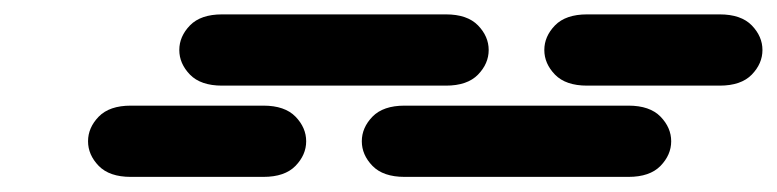

<svg xmlns="http://www.w3.org/2000/svg" viewBox="-20 -506 1064 263"><path d="M159.2 -263.7Q129.9 -263.7 115.2 -278.8Q100.6 -293.9 100.6 -312.5Q100.6 -331.1 115.2 -346.2Q129.9 -361.3 159.2 -361.3H340.8Q370.1 -361.3 384.8 -346.2Q399.4 -331.1 399.4 -312.5Q399.4 -293.9 384.8 -278.8Q370.1 -263.7 340.8 -263.7ZM534.2 -263.7Q504.9 -263.7 490.2 -278.8Q475.6 -293.9 475.6 -312.5Q475.6 -331.1 490.2 -346.2Q504.9 -361.3 534.2 -361.3H840.8Q870.1 -361.3 884.8 -346.2Q899.4 -331.1 899.4 -312.5Q899.4 -293.9 884.8 -278.8Q870.1 -263.7 840.8 -263.7ZM284.2 -388.7Q254.9 -388.7 240.2 -403.8Q225.6 -418.9 225.6 -437.5Q225.6 -456.1 240.2 -471.2Q254.9 -486.3 284.2 -486.3H590.8Q620.1 -486.3 634.8 -471.2Q649.4 -456.1 649.4 -437.5Q649.4 -418.9 634.8 -403.8Q620.1 -388.7 590.8 -388.7ZM784.2 -388.7Q754.9 -388.7 740.2 -403.8Q725.6 -418.9 725.6 -437.5Q725.6 -456.1 740.2 -471.2Q754.9 -486.3 784.2 -486.3H965.8Q995.1 -486.3 1009.8 -471.2Q1024.4 -456.1 1024.4 -437.5Q1024.4 -418.9 1009.8 -403.8Q995.1 -388.7 965.8 -388.7Z"/></svg>

Font: Sixtyfour Normal
Style: Regular
Weight: 400
Monospace: yes
Designer: Jens Kutilek
Foundry: Jens Kutilek
Version: Version 2.000